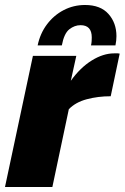

<svg xmlns="http://www.w3.org/2000/svg" viewBox="-36 -750 500 770"><path d="M96 -526H270L248 -426Q286 -479 332 -507.5Q378 -536 422 -536Q433 -536 437 -536Q441 -536 444 -535L408 -364Q357 -364 312 -352Q267 -340 240 -312L174 0H-16ZM115 -568Q125 -616 152.5 -652.5Q180 -689 219.5 -709.5Q259 -730 305 -730Q367 -730 399 -694Q431 -658 431 -605Q431 -596 430 -587Q429 -578 427 -568H329Q331 -577 331.5 -585Q332 -593 332 -600Q332 -649 287 -649Q263 -649 242 -632.5Q221 -616 212 -568Z"/></svg>

Font: Raleway Thin Black
Style: Italic
Weight: 900
Italic angle: -12°
Version: Version 4.026